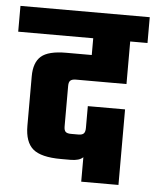

<svg xmlns="http://www.w3.org/2000/svg" viewBox="-78 -678 583 719"><g transform="rotate(5 213.0 -318.0)"><path d="M391 -379H201Q187 -379 180.5 -373.5Q174 -368 174 -353V-201Q174 -186 180 -180.5Q186 -175 200 -175H228Q242 -175 248 -181Q254 -187 254 -202V-284H394V0H254V-92Q240 -78 207 -78H171Q96 -78 65.5 -104Q35 -130 35 -191V-377Q35 -429 62 -452.5Q89 -476 156 -476H252V-539H-30V-636H456V-539H391Z"/></g></svg>

Font: Teko Semibold
Style: Regular
Weight: 600
Designer: Manushi Parikh, Jonny Pinhorn
Foundry: Indian Type Foundry
Version: Version 1.105;PS 1.0;hotconv 1.0.78;makeotf.lib2.5.61930; tt